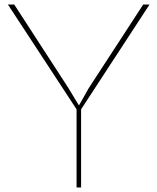

<svg xmlns="http://www.w3.org/2000/svg" viewBox="-20 -830 697 850"><path d="M642 -810 339 -346V0H319V-346L15 -810H43L283 -440L329 -364H330L373 -440L614 -810Z"/></svg>

Font: TypoPRO Sinkin Sans
Style: 100 Thin
Weight: 100
Designer: Keith Bates
Foundry: K-Type
Version: Sinkin Sans (version 1.0)  by Keith Bates   •   © 2014   www